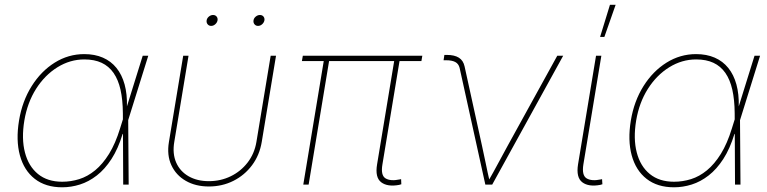

<svg xmlns="http://www.w3.org/2000/svg" viewBox="-20 -777 3228 808"><path d="M241.7 11.2Q171.9 11.2 126.5 -24.2Q81.1 -59.6 63.7 -123.3Q46.4 -187 60.1 -270Q73.7 -351.6 113.3 -414.6Q152.8 -477.5 210.2 -513.4Q267.6 -549.3 334.5 -549.3Q378.9 -549.3 413.1 -534.4Q447.3 -519.5 470.2 -491Q493.2 -462.4 504.4 -421.6Q515.6 -380.9 514.2 -328.6H520L519.5 -272.9L521.5 0H498.5L497.1 -301.3Q496.6 -357.4 487.1 -399.7Q477.5 -441.9 457.8 -470.2Q438 -498.5 407.7 -512.7Q377.4 -526.9 335 -526.9Q274.9 -526.9 221.7 -493.9Q168.5 -460.9 131.8 -403.1Q95.2 -345.2 82.5 -270Q69.8 -193.4 85 -135.3Q100.1 -77.1 139.9 -44.7Q179.7 -12.2 241.7 -12.2Q278.3 -12.2 313.5 -23.2Q348.6 -34.2 380.4 -60.3Q412.1 -86.4 439 -129.6Q465.8 -172.9 485.4 -236.8L580.6 -542.5H604L519 -270L502 -213.4H496.1Q477.1 -150.9 449.2 -107.9Q421.4 -64.9 387.5 -38.6Q353.5 -12.2 316.4 -0.5Q279.3 11.2 241.7 11.2Z M858.9 7.8Q803.2 7.8 762 -15.9Q720.7 -39.6 701.2 -81.8Q681.6 -124 690.9 -179.7L751 -542.5H773.4L713.4 -179.7Q705.1 -130.4 721.4 -93Q737.8 -55.7 773.7 -35.2Q809.6 -14.6 858.9 -14.6Q908.7 -14.6 950.9 -35.2Q993.2 -55.7 1022 -93Q1050.8 -130.4 1059.1 -179.7L1119.1 -542.5H1141.6L1081.5 -179.7Q1072.3 -124 1040.8 -81.8Q1009.3 -39.6 962.2 -15.9Q915 7.8 858.9 7.8ZM1065.9 -668Q1056.6 -668 1051 -674.8Q1045.4 -681.6 1046.9 -691.4Q1048.3 -700.7 1056.4 -707.3Q1064.5 -713.9 1073.7 -713.9Q1083.5 -713.9 1088.9 -707.3Q1094.2 -700.7 1092.8 -691.4Q1090.8 -681.6 1083 -674.8Q1075.2 -668 1065.9 -668ZM868.7 -668Q859.4 -668 853.8 -674.8Q848.1 -681.6 849.6 -691.4Q851.1 -700.7 859.1 -707.3Q867.2 -713.9 876.5 -713.9Q886.2 -713.9 891.6 -707.3Q897 -700.7 895.5 -691.4Q893.6 -681.6 885.7 -674.8Q877.9 -668 868.7 -668Z M1660.2 1Q1610.8 10.3 1584.2 -10Q1557.6 -30.3 1566.9 -85.4L1640.6 -530.8H1663.1L1589.4 -85.4Q1581.5 -39.1 1602.5 -26.4Q1623.5 -13.7 1662.6 -22Q1666 -22.9 1665.3 -22.7Q1664.6 -22.5 1668 -22.9L1668.9 -1.5Q1667 -1 1664.8 -0.5Q1662.6 0 1660.2 1ZM1256.3 0 1344.2 -530.8H1366.7L1278.8 0ZM1250.5 -520 1254.4 -542.5H1757.3L1753.4 -520Z M2022.5 0 1914.1 -491.7Q1909.7 -508.8 1895.8 -516.1Q1881.8 -523.4 1858.4 -523.4H1846.7L1850.1 -545.9H1860.4Q1892.6 -545.9 1911.1 -534.2Q1929.7 -522.5 1935.1 -497.6L2008.3 -164.1Q2016.6 -127 2024.2 -89.4Q2031.7 -51.8 2040.5 -14.6H2034.7Q2056.2 -51.8 2076.2 -89.4Q2096.2 -127 2116.7 -164.1L2325.2 -542.5H2350.1L2051.3 0Z M2506.3 1Q2457 10.3 2430.4 -10Q2403.8 -30.3 2412.6 -85.4L2488.3 -542.5H2510.7L2435.1 -85.4Q2427.7 -39.1 2448.7 -26.4Q2469.7 -13.7 2508.8 -22Q2512.2 -22.9 2511.5 -22.7Q2510.7 -22.5 2513.7 -22.9L2515.1 -1.5Q2513.2 -1 2511 -0.5Q2508.8 0 2506.3 1ZM2505.4 -621.6 2546.9 -756.8H2570.8L2523.4 -621.6Z M2816.4 11.2Q2746.6 11.2 2701.2 -24.2Q2655.8 -59.6 2638.4 -123.3Q2621.1 -187 2634.8 -270Q2648.4 -351.6 2688 -414.6Q2727.5 -477.5 2784.9 -513.4Q2842.3 -549.3 2909.2 -549.3Q2953.6 -549.3 2987.8 -534.4Q3022 -519.5 3044.9 -491Q3067.9 -462.4 3079.1 -421.6Q3090.3 -380.9 3088.9 -328.6H3094.7L3094.2 -272.9L3096.2 0H3073.2L3071.8 -301.3Q3071.3 -357.4 3061.8 -399.7Q3052.2 -441.9 3032.5 -470.2Q3012.7 -498.5 2982.4 -512.7Q2952.1 -526.9 2909.7 -526.9Q2849.6 -526.9 2796.4 -493.9Q2743.2 -460.9 2706.5 -403.1Q2669.9 -345.2 2657.2 -270Q2644.5 -193.4 2659.7 -135.3Q2674.8 -77.1 2714.6 -44.7Q2754.4 -12.2 2816.4 -12.2Q2853 -12.2 2888.2 -23.2Q2923.3 -34.2 2955.1 -60.3Q2986.8 -86.4 3013.7 -129.6Q3040.5 -172.9 3060.1 -236.8L3155.3 -542.5H3178.7L3093.8 -270L3076.7 -213.4H3070.8Q3051.8 -150.9 3023.9 -107.9Q2996.1 -64.9 2962.2 -38.6Q2928.2 -12.2 2891.1 -0.5Q2854 11.2 2816.4 11.2Z"/></svg>

Font: Inter 16pt Thin
Style: Italic
Weight: 250
Italic angle: -9.3988°
Version: Version 4.001;git-66647c0bb